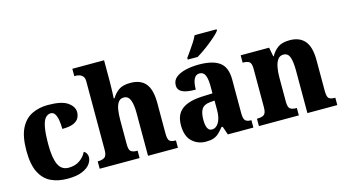

<svg xmlns="http://www.w3.org/2000/svg" viewBox="-85 -1082 2523 1408"><g transform="rotate(-15 1176.5 -378.0)"><path d="M281 10Q209 10 155 -16Q101 -42 71 -102.5Q41 -163 41 -266Q41 -375 72.5 -436.5Q104 -498 158 -524Q212 -550 279 -550Q384 -550 429 -518Q474 -486 474 -444Q474 -423 464 -402Q454 -381 424.5 -367Q395 -353 337 -353Q337 -389 332 -419Q327 -449 315.5 -467.5Q304 -486 284 -486Q261 -486 243.5 -466.5Q226 -447 217 -399.5Q208 -352 208 -267Q208 -167 231.5 -116.5Q255 -66 309 -66Q359 -66 394 -90.5Q429 -115 445 -150Q459 -143 465.5 -130.5Q472 -118 472 -104Q472 -78 453.5 -52Q435 -26 393 -8Q351 10 281 10Z M526 0V-56H531Q559 -56 578 -68Q597 -80 597 -124V-645Q597 -671 585.5 -683.5Q574 -696 559.5 -700Q545 -704 535 -704H522V-760H763V-599Q763 -562 761.5 -527Q760 -492 759 -472H766Q783 -503 814.5 -526.5Q846 -550 905 -550Q983 -550 1021 -504Q1059 -458 1059 -357V-126Q1059 -80 1072.5 -68Q1086 -56 1117 -56H1120V0H893V-325Q893 -389 879 -424Q865 -459 831 -459Q803 -459 788.5 -437Q774 -415 769 -380Q764 -345 764 -306V-121Q764 -79 779 -67.5Q794 -56 825 -56H829V0Z M1331 10Q1270 10 1227 -30Q1184 -70 1184 -154Q1184 -235 1235.5 -274Q1287 -313 1392 -317L1468 -320V-374Q1468 -430 1455.5 -458Q1443 -486 1413 -486Q1385 -486 1371 -458Q1357 -430 1357 -378Q1289 -378 1256 -394Q1223 -410 1223 -446Q1223 -483 1250.5 -505.5Q1278 -528 1324.5 -539Q1371 -550 1426 -550Q1530 -550 1582 -512Q1634 -474 1634 -380V-126Q1634 -85 1646 -70.5Q1658 -56 1690 -56H1693V0H1499L1477 -64H1468Q1447 -38 1429 -21.5Q1411 -5 1388 2.5Q1365 10 1331 10ZM1396 -65Q1429 -65 1449 -99.5Q1469 -134 1469 -191V-265L1435 -262Q1388 -258 1370.5 -230.5Q1353 -203 1353 -150Q1353 -65 1396 -65ZM1357 -619Q1371 -639 1389.5 -664.5Q1408 -690 1425 -717Q1442 -744 1452 -766H1619V-756Q1610 -743 1589 -723.5Q1568 -704 1540.5 -682Q1513 -660 1484.5 -640Q1456 -620 1432 -606H1357Z M1735 0V-56H1740Q1772 -56 1789 -68Q1806 -80 1806 -124V-416Q1806 -457 1790.5 -468.5Q1775 -480 1744 -480H1740V-536H1956L1969 -467H1973Q1993 -504 2025 -527Q2057 -550 2115 -550Q2190 -550 2229 -504Q2268 -458 2268 -357V-126Q2268 -80 2281 -68Q2294 -56 2326 -56H2330V0H2103V-325Q2103 -389 2090.5 -424.5Q2078 -460 2043 -460Q2016 -460 2000.5 -438.5Q1985 -417 1978.5 -381.5Q1972 -346 1972 -306V-121Q1972 -79 1987.5 -67.5Q2003 -56 2034 -56H2038V0Z"/></g></svg>

Font: Noto Serif Myanmar SemiCondensed ExtraBold
Style: Regular
Weight: 800
Width: 4
Designer: Ben Mitchell and the Monotype Design Team
Foundry: Monotype Imaging Inc.
Version: Version 2.106; ttfautohint (v1.8.4.7-5d5b)